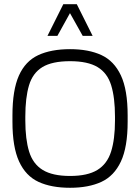

<svg xmlns="http://www.w3.org/2000/svg" viewBox="-20 -879 664 910"><path d="M312 11Q223 11 162.5 -17Q102 -45 70.5 -113.5Q39 -182 39 -302V-332Q39 -452 69.5 -520.5Q100 -589 161 -617.5Q222 -646 312 -646Q400 -646 460.5 -618Q521 -590 553 -521.5Q585 -453 585 -332V-302Q585 -182 553 -113.5Q521 -45 460.5 -17Q400 11 312 11ZM312 -45Q395 -45 441.5 -73.5Q488 -102 506.5 -160.5Q525 -219 525 -308V-326Q525 -416 507 -474.5Q489 -533 442.5 -561Q396 -589 312 -589Q227 -589 181 -561Q135 -533 117.5 -474.5Q100 -416 100 -326V-308Q100 -219 118 -160.5Q136 -102 182.5 -73.5Q229 -45 312 -45ZM372 -709 288 -859H344L419 -709ZM205 -709 280 -859H335L252 -709Z"/></svg>

Font: Matangi
Style: Regular
Weight: 400
Designer: Prashant Pant
Foundry: The Graphic Ant
Version: Version 3.002